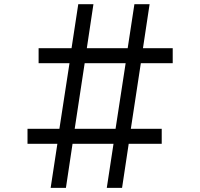

<svg xmlns="http://www.w3.org/2000/svg" viewBox="-20 -840 960 920"><path d="M355 -819.8H427.7L396 -608.9H591.8L624 -819.8H696.8L665 -608.9H807.6V-537.1H654.8L606.9 -222.7H754.9V-150.9H596.7L564.9 60.1H491.7L523.9 -150.9H327.6L295.9 60.1H222.7L254.9 -150.9H111.8V-222.7H264.6L313 -537.1H165V-608.9H322.8ZM385.7 -537.1 337.9 -222.7H533.7L582 -537.1Z"/></svg>

Font: FORM UDPGothic
Style: Regular
Weight: 400
Foundry: Pronama LLC
Version: Version 1.05101